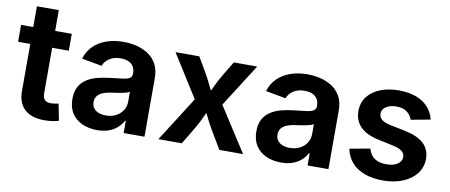

<svg xmlns="http://www.w3.org/2000/svg" viewBox="-63 -924 2771 1182"><g transform="rotate(10 1323.0 -332.5)"><path d="M326.7 -545.9V-440.4H9.8V-545.9ZM85.9 -675.8H222.7V-156.7Q222.7 -128.9 234.9 -115.7Q247.1 -102.5 274.9 -102.5Q283.2 -102.5 298.1 -104.7Q313 -106.9 321.3 -108.9L341.8 -4.9Q318.8 2 295.9 4.6Q272.9 7.3 252 7.3Q171.4 7.3 128.7 -32Q85.9 -71.3 85.9 -145Z M582 10.7Q530.3 10.7 488.8 -7.8Q447.3 -26.4 423.6 -62.7Q399.9 -99.1 399.9 -152.8Q399.9 -199.2 417 -229.5Q434.1 -259.8 463.4 -278.3Q492.7 -296.9 529.8 -306.2Q566.9 -315.4 606.9 -319.8Q654.3 -324.7 683.6 -328.9Q712.9 -333 726.8 -341.8Q740.7 -350.6 740.7 -368.7V-371.1Q740.7 -396 730.2 -413.6Q719.7 -431.2 699.7 -440.4Q679.7 -449.7 649.9 -449.7Q620.1 -449.7 598.1 -440.4Q576.2 -431.2 562 -416.3Q547.9 -401.4 541.5 -383.8L415.5 -406.7Q430.7 -455.1 463.9 -487.3Q497.1 -519.5 544.7 -536.1Q592.3 -552.7 649.9 -552.7Q691.4 -552.7 731.7 -543Q772 -533.2 804.9 -511.5Q837.9 -489.7 857.7 -454.1Q877.4 -418.5 877.4 -366.2V0H747.1V-75.7H742.2Q729.5 -51.3 707.8 -31.7Q686 -12.2 654.8 -0.7Q623.5 10.7 582 10.7ZM619.1 -87.4Q656.2 -87.4 683.6 -102.1Q710.9 -116.7 726.1 -141.4Q741.2 -166 741.2 -195.3V-257.3Q734.9 -252.4 720.9 -248.3Q707 -244.1 689.9 -241Q672.9 -237.8 656 -235.4Q639.2 -232.9 627 -231.4Q599.1 -227.5 577.6 -218.8Q556.2 -210 543.9 -194.8Q531.7 -179.7 531.7 -155.8Q531.7 -133.8 543 -118.4Q554.2 -103 574 -95.2Q593.8 -87.4 619.1 -87.4Z M964.4 0 1176.3 -333.5 1175.8 -227.1 975.1 -545.9H1124L1176.3 -456.5Q1200.2 -414.6 1219.2 -374Q1238.3 -333.5 1257.8 -295.9H1203.6Q1224.1 -333.5 1242.4 -374Q1260.7 -414.6 1285.6 -456.5L1339.8 -545.9H1485.8L1281.7 -225.1V-329.6L1493.7 0H1345.7L1282.2 -106Q1257.8 -147.5 1238.5 -187.7Q1219.2 -228 1199.2 -265.1H1253.9Q1234.4 -228 1216.6 -187.7Q1198.7 -147.5 1174.3 -106L1110.8 0Z M1731.9 10.7Q1680.2 10.7 1638.7 -7.8Q1597.2 -26.4 1573.5 -62.7Q1549.8 -99.1 1549.8 -152.8Q1549.8 -199.2 1566.9 -229.5Q1584 -259.8 1613.3 -278.3Q1642.6 -296.9 1679.7 -306.2Q1716.8 -315.4 1756.8 -319.8Q1804.2 -324.7 1833.5 -328.9Q1862.8 -333 1876.7 -341.8Q1890.6 -350.6 1890.6 -368.7V-371.1Q1890.6 -396 1880.1 -413.6Q1869.6 -431.2 1849.6 -440.4Q1829.6 -449.7 1799.8 -449.7Q1770 -449.7 1748 -440.4Q1726.1 -431.2 1711.9 -416.3Q1697.8 -401.4 1691.4 -383.8L1565.4 -406.7Q1580.6 -455.1 1613.8 -487.3Q1647 -519.5 1694.6 -536.1Q1742.2 -552.7 1799.8 -552.7Q1841.3 -552.7 1881.6 -543Q1921.9 -533.2 1954.8 -511.5Q1987.8 -489.7 2007.6 -454.1Q2027.3 -418.5 2027.3 -366.2V0H1897V-75.7H1892.1Q1879.4 -51.3 1857.7 -31.7Q1835.9 -12.2 1804.7 -0.7Q1773.4 10.7 1731.9 10.7ZM1769 -87.4Q1806.2 -87.4 1833.5 -102.1Q1860.8 -116.7 1876 -141.4Q1891.1 -166 1891.1 -195.3V-257.3Q1884.8 -252.4 1870.8 -248.3Q1856.9 -244.1 1839.8 -241Q1822.8 -237.8 1805.9 -235.4Q1789.1 -232.9 1776.9 -231.4Q1749 -227.5 1727.5 -218.8Q1706.1 -210 1693.8 -194.8Q1681.6 -179.7 1681.6 -155.8Q1681.6 -133.8 1692.9 -118.4Q1704.1 -103 1723.9 -95.2Q1743.7 -87.4 1769 -87.4Z M2368.2 10.7Q2304.2 10.7 2254.4 -7.6Q2204.6 -25.9 2173.1 -61.3Q2141.6 -96.7 2132.3 -146.5L2259.8 -169.4Q2270.5 -129.9 2298.3 -110.6Q2326.2 -91.3 2371.6 -91.3Q2416 -91.3 2441.9 -108.6Q2467.8 -126 2467.8 -152.3Q2467.8 -174.8 2450.2 -189.2Q2432.6 -203.6 2396 -211.4L2302.2 -231.4Q2224.1 -247.6 2185.5 -286.1Q2147 -324.7 2147 -385.3Q2147 -436.5 2175.3 -474.1Q2203.6 -511.7 2254.2 -532.2Q2304.7 -552.7 2371.6 -552.7Q2435.1 -552.7 2481 -534.9Q2526.9 -517.1 2555.4 -485.1Q2584 -453.1 2594.2 -409.7L2472.7 -387.2Q2463.9 -415 2439.7 -433.8Q2415.5 -452.6 2373.5 -452.6Q2335.4 -452.6 2309.6 -436.3Q2283.7 -419.9 2283.7 -393.6Q2283.7 -371.1 2300.5 -356.2Q2317.4 -341.3 2357.4 -333L2453.1 -313.5Q2531.7 -296.9 2569.8 -260.5Q2607.9 -224.1 2607.9 -166Q2607.9 -113.3 2577.1 -73.5Q2546.4 -33.7 2492.4 -11.5Q2438.5 10.7 2368.2 10.7Z"/></g></svg>

Font: Inter
Style: 650
Weight: 650
Designer: Rasmus Andersson
Foundry: rsms
Version: Version 4.001;git-66647c0bb